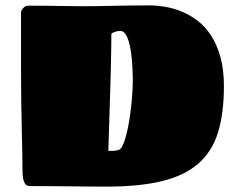

<svg xmlns="http://www.w3.org/2000/svg" viewBox="-20 -692 897 713"><path d="M374.5 1Q341.8 1 309.3 0.7Q276.9 0.5 242.4 0Q208 -0.5 170.7 -0.7Q133.3 -1 90.3 -1Q81.1 -1 75.7 -6.8Q70.3 -12.7 67.6 -21.7Q64.9 -30.8 64.2 -41.5Q63.5 -52.2 63.5 -62Q63.5 -85.4 62.7 -126.2Q62 -167 60.8 -216.8Q59.6 -266.6 58.8 -320.8Q58.1 -375 58.1 -424.8V-645Q58.1 -654.3 66.7 -662.6Q75.2 -670.9 84.5 -670.9Q151.4 -670.9 199.7 -669.9Q248 -668.9 283.2 -668.9Q337.9 -668.9 399.7 -670.4Q461.4 -671.9 535.2 -671.9Q562.5 -671.9 593.5 -666.7Q624.5 -661.6 655.3 -648.9Q686 -636.2 714.4 -614.5Q742.7 -592.8 764.2 -559.6Q785.6 -526.4 798.6 -480Q811.5 -433.6 811.5 -372.1Q811.5 -269.5 789.1 -198.5Q766.6 -127.4 715.1 -83.3Q663.6 -39.1 580.1 -19Q496.6 1 374.5 1ZM382.3 -131.8Q392.1 -131.3 400.9 -131.8Q408.2 -132.3 415.8 -133.8Q423.3 -135.3 427.2 -139.2Q433.6 -145.5 439.5 -160.9Q445.3 -176.3 450.4 -197Q455.6 -217.8 459.7 -242.9Q463.9 -268.1 466.8 -294.2Q469.7 -320.3 471.4 -345.9Q473.1 -371.6 473.1 -394Q473.1 -397.5 472.9 -412.4Q472.7 -427.2 471.4 -447.5Q470.2 -467.8 467.5 -490.5Q464.8 -513.2 459.7 -532.5Q454.6 -551.8 446.5 -564.5Q438.5 -577.1 427.2 -577.1Q418.9 -577.1 412.8 -575.4Q406.7 -573.7 402.3 -571.8Q397 -569.8 393.6 -566.9Q393.6 -543.9 393.1 -513.2Q392.6 -482.4 391.8 -447.5Q391.1 -412.6 389.9 -375.7Q388.7 -338.9 387.7 -303.7Z"/></svg>

Font: Sigmar One
Style: Regular
Weight: 400
Version: Version 1.000